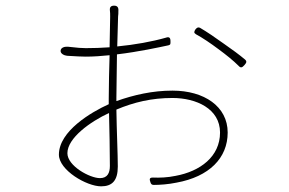

<svg xmlns="http://www.w3.org/2000/svg" viewBox="-20 -626 1020 678"><path d="M752 -452C778 -433 804 -412 822 -394C830 -385 835 -387 843 -396C850 -404 853 -409 845 -416C826 -432 799 -452 770 -472C741 -493 710 -514 686 -528C679 -531 675 -528 670 -522C665 -514 664 -510 672 -505C696 -492 724 -473 752 -452ZM366 -180 367 -133 368 -40C368 -16 360 3 333 3C297 3 218 -40 218 -85C218 -139 300 -197 365 -227ZM392 -357 393 -434C469 -443 542 -459 575 -466C583 -468 582 -472 582 -481C582 -493 577 -497 566 -493C517 -479 456 -468 394 -462L397 -568C398 -573 398 -580 398 -587C399 -599 395 -606 383 -606C372 -606 367 -601 368 -590C369 -583 369 -575 369 -567L367 -459C339 -457 311 -456 283 -456C271 -456 253 -457 220 -461C208 -462 194 -458 194 -446C194 -436 207 -430 217 -429C252 -427 267 -426 283 -426C310 -426 338 -428 367 -431L365 -355L364 -278V-258C302 -230 188 -163 188 -80C188 -25 286 32 337 32C376 32 396 12 396 -38C396 -81 392 -165 391 -239C453 -265 515 -280 589 -280C673 -280 757 -242 757 -158C757 -73 687 -21 600 -5C572 1 543 2 520 1C508 1 507 6 511 17C513 24 516 27 523 27C544 27 574 25 603 19C719 -2 784 -68 784 -158C784 -250 701 -306 589 -306C519 -306 453 -291 391 -269V-281Z"/></svg>

Font: GenSenRounded2 TW EL
Style: Regular
Weight: 250
Version: Version 2.100;PS 2.1;hotconv 16.6.51;makeotf.lib2.5.65220 DE